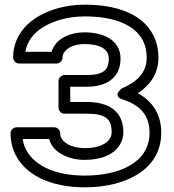

<svg xmlns="http://www.w3.org/2000/svg" viewBox="-20 -765 742 819"><path d="M200 -544H88C95.6 -589.2 123.2 -622.4 158.4 -645.7C201.2 -674 266.6 -695 341.5 -695C466.5 -695 553.5 -659.5 588.4 -594.2C599.8 -573 605.8 -548 605.8 -518C605.8 -452.1 558.8 -412.7 500.1 -388.1C500.1 -388.1 456.2 -356.1 502.1 -341.2C574.1 -317.9 617.9 -276.9 617.9 -199C617.9 -69.2 486.1 -16 341.5 -16C209.5 -16 115.2 -63 84.8 -140.6C81.1 -150.2 78.2 -161.6 76.7 -172H189.8C202.5 -124.2 245.7 -101.8 282.2 -91C300.6 -85.6 320.4 -83 341.5 -83C407.1 -83 466.7 -102.8 493.8 -152C502 -167 506.2 -183.7 506.2 -201C506.2 -293.9 439.8 -330 350.3 -330H279.6V-395H350.3C431.6 -395 494.1 -430.9 494.1 -515C494.1 -598.6 413.8 -627 341.5 -627C276 -627 216.4 -599.2 200 -544ZM236.7 -197C236.7 -207.7 226.8 -222 211.7 -222H50C39.3 -222 25 -212.1 25 -197C25 -170.3 29.3 -145.3 38.3 -122.4C79.9 -16.1 200.7 34 341.5 34C387.3 34 429.7 29.2 468.7 19.2C570.9 -6.8 667.9 -72 667.9 -199C667.9 -279.6 628.2 -334.3 568.1 -367.3C615.1 -398 655.8 -446.8 655.8 -518C655.8 -554.7 648.2 -588.4 632.5 -617.8C583.9 -708.5 472.9 -745 341.5 -745C257.5 -745 183.1 -722 130.8 -687.3C80 -653.7 36 -597.7 36 -519C36 -508.3 45.9 -494 61 -494H221.6C232.3 -494 246.6 -503.9 246.6 -519C246.6 -527.3 248.5 -533.7 252.6 -540C265.7 -560.6 295.1 -577 341.5 -577C408.6 -577 444.1 -554.5 444.1 -515C444.1 -465.1 418.9 -445 350.3 -445H254.6C243.9 -445 229.6 -435.1 229.6 -420V-305C229.6 -294.3 239.5 -280 254.6 -280H350.3C428.3 -280 456.2 -259.7 456.2 -201C456.2 -191.6 454.2 -183.7 449.9 -176C436.4 -151.3 399.4 -133 341.5 -133C288.6 -133 236.7 -156.7 236.7 -197Z"/></svg>

Font: Asimov
Style: WidOu
Weight: 500
Designer: Google
Version: Version 2.000980; 2014